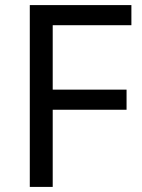

<svg xmlns="http://www.w3.org/2000/svg" viewBox="-20 -734 559 754"><path d="M187 0H97V-714H496V-635H187V-382H477V-303H187Z"/></svg>

Font: lmalayalam85
Style: Book
Weight: 400
Designer: Jelle Bosma - Monotype Design Team
Foundry: Monotype Imaging Inc.
Version: Version 2.003